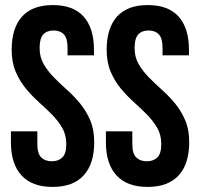

<svg xmlns="http://www.w3.org/2000/svg" viewBox="-20 -728 788 756"><path d="M26 -532Q26 -617 66.5 -662.5Q107 -708 188 -708Q269 -708 309.5 -662.5Q350 -617 350 -532V-510H246V-539Q246 -577 231.5 -592.5Q217 -608 191 -608Q165 -608 150.5 -592.5Q136 -577 136 -539Q136 -503 152 -475.5Q168 -448 192 -423.5Q216 -399 243.5 -374.5Q271 -350 295 -321Q319 -292 335 -255Q351 -218 351 -168Q351 -83 309.5 -37.5Q268 8 187 8Q106 8 64.5 -37.5Q23 -83 23 -168V-211H127V-161Q127 -123 142.5 -108Q158 -93 184 -93Q210 -93 225.5 -108Q241 -123 241 -161Q241 -197 225 -224.5Q209 -252 185 -276.5Q161 -301 133.5 -325.5Q106 -350 82 -379Q58 -408 42 -445Q26 -482 26 -532ZM400 -532Q400 -617 440.5 -662.5Q481 -708 562 -708Q643 -708 683.5 -662.5Q724 -617 724 -532V-510H620V-539Q620 -577 605.5 -592.5Q591 -608 565 -608Q539 -608 524.5 -592.5Q510 -577 510 -539Q510 -503 526 -475.5Q542 -448 566 -423.5Q590 -399 617.5 -374.5Q645 -350 669 -321Q693 -292 709 -255Q725 -218 725 -168Q725 -83 683.5 -37.5Q642 8 561 8Q480 8 438.5 -37.5Q397 -83 397 -168V-211H501V-161Q501 -123 516.5 -108Q532 -93 558 -93Q584 -93 599.5 -108Q615 -123 615 -161Q615 -197 599 -224.5Q583 -252 559 -276.5Q535 -301 507.5 -325.5Q480 -350 456 -379Q432 -408 416 -445Q400 -482 400 -532Z"/></svg>

Font: BebasNeueW03-Regular
Style: Regular
Weight: 400
Designer: Ryoichi Tsunekawa
Foundry: Ryoichi Tsunekawa
Version: Version 1.30